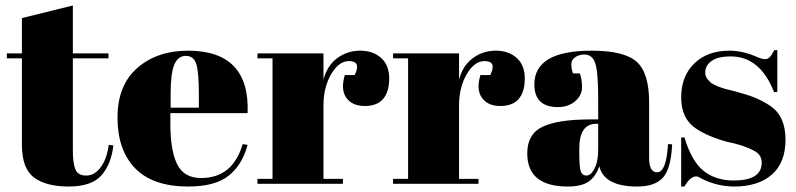

<svg xmlns="http://www.w3.org/2000/svg" viewBox="-20 -671 2908 701"><path d="M60 -143V-458H5V-476H60V-605L246 -651V-476H376V-458H246V-121Q246 -74 255.5 -52Q265 -30 295 -30Q325 -30 347.5 -60Q370 -90 377 -142L394 -140Q386 -71 350 -30.5Q314 10 231 10Q148 10 104 -23Q60 -56 60 -143Z M666 -486Q893 -486 884 -258H602V-219Q602 -121 627 -71Q652 -21 714 -21Q830 -21 866 -145L884 -142Q865 -70 815.5 -30Q766 10 667 10Q538 10 473.5 -56.5Q409 -123 409 -241.5Q409 -360 481.5 -423Q554 -486 666 -486ZM603 -278H706V-327Q706 -408 696.5 -437.5Q687 -467 658.5 -467Q630 -467 616.5 -435.5Q603 -404 603 -327Z M1254 -448Q1217 -448 1189 -400Q1161 -352 1161 -286V-18H1232V0H920V-18H975V-458H920V-476H1161V-380Q1174 -431 1211 -458.5Q1248 -486 1295 -486Q1342 -486 1371.5 -459.5Q1401 -433 1401 -384.5Q1401 -336 1379 -310Q1357 -284 1311.5 -284Q1266 -284 1244.5 -314Q1223 -344 1239 -397H1275Q1300 -448 1254 -448Z M1749 -448Q1712 -448 1684 -400Q1656 -352 1656 -286V-18H1727V0H1415V-18H1470V-458H1415V-476H1656V-380Q1669 -431 1706 -458.5Q1743 -486 1790 -486Q1837 -486 1866.5 -459.5Q1896 -433 1896 -384.5Q1896 -336 1874 -310Q1852 -284 1806.5 -284Q1761 -284 1739.5 -314Q1718 -344 1734 -397H1770Q1795 -448 1749 -448Z M2135 -235H2164V-312Q2164 -407 2153.5 -439.5Q2143 -472 2113 -472Q2095 -472 2080.5 -462.5Q2066 -453 2066 -436.5Q2066 -420 2072 -403H2097Q2105 -382 2105 -352.5Q2105 -323 2080 -301.5Q2055 -280 2017 -280Q1931 -280 1931 -363Q1931 -486 2140 -486Q2259 -486 2304.5 -445.5Q2350 -405 2350 -297V-94Q2350 -42 2379 -42Q2413 -42 2419 -145L2434 -144Q2430 -56 2401 -23Q2372 10 2306 10Q2186 10 2168 -64Q2155 -26 2129 -8Q2103 10 2053 10Q1905 10 1905 -111Q1905 -182 1961.5 -208.5Q2018 -235 2135 -235ZM2164 -126V-219H2157Q2095 -219 2095 -128V-112Q2095 -60 2100.5 -45Q2106 -30 2121.5 -30Q2137 -30 2150.5 -55.5Q2164 -81 2164 -126Z M2467 10V-169H2479Q2505 -82 2549 -47Q2593 -12 2659 -12Q2761 -12 2761 -77Q2761 -105 2736 -119Q2697 -141 2636 -153Q2568 -171 2522 -201Q2467 -237 2467 -315Q2467 -393 2515 -439.5Q2563 -486 2643 -486Q2692 -486 2744 -463Q2763 -455 2773 -455Q2783 -455 2790 -462Q2797 -469 2807 -488H2818V-335H2806Q2755 -465 2648 -465Q2601 -465 2578 -448.5Q2555 -432 2555 -407Q2555 -392 2562 -383.5Q2569 -375 2573 -371Q2577 -367 2586 -362.5Q2595 -358 2601 -355.5Q2607 -353 2619.5 -349Q2632 -345 2638 -344Q2706 -327 2736 -314.5Q2766 -302 2793 -284Q2848 -246 2848 -161.5Q2848 -77 2798 -33.5Q2748 10 2661 10Q2599 10 2541 -19Q2529 -27 2522 -27Q2500 -27 2479 10Z"/></svg>

Font: Abril Fatface
Style: Regular
Weight: 400
Designer: Veronika Burian, Jos Scaglione
Foundry: TypeTogether
Version: Version 1.001